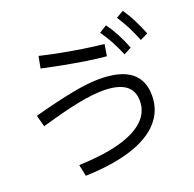

<svg xmlns="http://www.w3.org/2000/svg" viewBox="-146 -1001 1173 1161"><g transform="rotate(-20 440.0 -420.5)"><path d="M196.7 -64.4Q354.4 -70 460.6 -99.4Q566.7 -128.9 620.6 -180.6Q674.4 -232.2 674.4 -304.4Q674.4 -372.2 626.7 -405.6Q578.9 -438.9 484.4 -438.9Q452.2 -438.9 412.8 -434.4Q373.3 -430 325 -420.6Q276.7 -411.1 215.6 -395.6Q154.4 -380 77.8 -357.8L57.8 -432.2Q141.1 -454.4 205 -469.4Q268.9 -484.4 319.4 -493.9Q370 -503.3 411.1 -507.8Q452.2 -512.2 487.8 -512.2Q621.1 -512.2 687.8 -461.7Q754.4 -411.1 754.4 -310Q754.4 -212.2 691.1 -142.2Q627.8 -72.2 506.7 -33.9Q385.6 4.4 212.2 10ZM578.9 -625.6Q518.9 -631.1 450.6 -641.7Q382.2 -652.2 311.7 -665.6Q241.1 -678.9 176.7 -693.3L191.1 -768.9Q252.2 -754.4 321.1 -741.1Q390 -727.8 459.4 -717.2Q528.9 -706.7 591.1 -700ZM683.3 -600Q661.1 -652.2 638.9 -693.3Q616.7 -734.4 588.9 -773.3L637.8 -803.3Q666.7 -763.3 689.4 -720Q712.2 -676.7 732.2 -625.6ZM805.6 -647.8Q784.4 -701.1 762.8 -742.8Q741.1 -784.4 715.6 -823.3L763.3 -851.1Q791.1 -810 812.8 -767.2Q834.4 -724.4 855.6 -672.2Z"/></g></svg>

Font: Paperlogy 4 Regular
Style: Regular
Weight: 400
Designer: redesigned by Lee Juim, glyphs from Gmarket Sans & Montserrat
Foundry: PT&
Version: Version 1.001